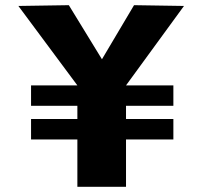

<svg xmlns="http://www.w3.org/2000/svg" viewBox="-20 -722 781 742"><path d="M100 -313V-392H279L51 -699L246 -702L374 -493L498 -702L691 -699L467 -392H650V-313H467V-262H650V-183H467V0H279V-183H100V-262H279V-313Z"/></svg>

Font: Georama SemiExpanded
Style: Bold
Weight: 700
Width: 6
Designer: Jean-Baptiste Levee
Foundry: Production Type
Version: Version 1.001